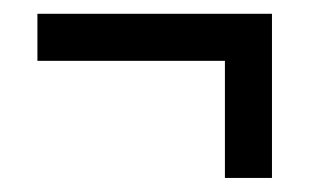

<svg xmlns="http://www.w3.org/2000/svg" viewBox="-20 -253 473 273"><path d="M33.2 -233.4H366.7V0H299.8V-166.5H33.2Z"/></svg>

Font: Malkor
Style: Regular
Weight: 400
Version: Version 1.3